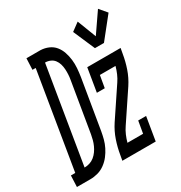

<svg xmlns="http://www.w3.org/2000/svg" viewBox="-239 -903 975 1032"><g transform="rotate(-30 248.0 -386.5)"><path d="M-60 0 -57 -70H-30L68 -665H48L51 -735H86H138Q164 -734 187 -724Q210 -714 225 -695.5Q240 -677 248 -653.5Q256 -630 259 -604.5Q262 -579 260 -553Q258 -527 254 -501L203 -195Q199 -172 193 -149Q187 -126 176 -104Q165 -82 150 -62.5Q135 -43 114.5 -28Q94 -13 70.5 -6.5Q47 0 24 0ZM28 -70Q44 -70 60 -75Q76 -80 89 -90.5Q102 -101 112 -115Q122 -129 129 -144.5Q136 -160 140 -175.5Q144 -191 147 -207L198 -513Q201 -529 202 -546Q203 -563 202 -579.5Q201 -596 196.5 -611.5Q192 -627 182.5 -639.5Q173 -652 158 -658.5Q143 -665 127 -665H126ZM397 -598 339 -732 388 -768 433 -651 517 -773 556 -727 453 -598ZM222 0 228 -33Q235 -76 249.5 -118.5Q264 -161 289 -199L408 -377Q421 -396 430 -417Q439 -438 445 -460H348L335 -385H286L310 -530H517L511 -497Q504 -454 489.5 -411.5Q475 -369 450 -331L331 -153Q318 -134 309 -113Q300 -92 294 -70H391L404 -145H453L429 0Z"/></g></svg>

Font: Iosevka Curly Slab Oblique
Style: Regular
Weight: 400
Italic angle: -9°
Monospace: yes
Designer: Belleve Invis
Foundry: Belleve Invis
Version: Version 11.1.0; ttfautohint (v1.8.3)